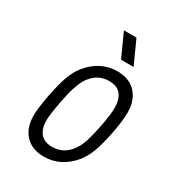

<svg xmlns="http://www.w3.org/2000/svg" viewBox="-214 -1049 1096 1191"><g transform="rotate(30 333.5 -453.5)"><path d="M281.9 10.4Q197.3 10.4 148.8 -40.7Q100.3 -91.8 100.3 -181Q100.3 -233.1 119.8 -333.3Q136.1 -417.3 155.6 -474.3Q175.1 -531.2 208.3 -572.9Q293.6 -677.1 415.4 -677.1Q499.3 -677.1 547.9 -625.7Q596.4 -574.2 596.4 -485.7Q596.4 -426.4 578.1 -333.3Q561.8 -250 542 -192.7Q522.1 -135.4 488.9 -93.8Q403.6 10.4 281.9 10.4ZM512.4 -471.4Q512.4 -531.9 485 -565.4Q457.7 -599 400.4 -599Q322.9 -599 273.4 -535.2Q254.6 -511.1 240.6 -474.9Q226.6 -438.8 219.7 -410.5Q212.9 -382.2 203.1 -333.3Q184.2 -233.7 184.2 -195.3Q184.2 -134.8 211.9 -101.2Q239.6 -67.7 296.9 -67.7Q374.3 -67.7 423.8 -131.5Q450.5 -165.4 465.5 -213.2Q480.5 -261.1 494.8 -333.3Q512.4 -426.4 512.4 -471.4ZM487 -750H397.1L321.6 -916.7H411.5Z"/></g></svg>

Font: TypoPRO Monoid
Style: Italic
Weight: 400
Width: 4
Italic angle: -11°
Monospace: yes
Version: Version 0.61